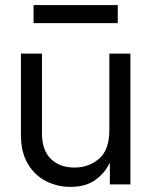

<svg xmlns="http://www.w3.org/2000/svg" viewBox="-20 -727 597 757"><path d="M411.1 -213.9V-515.6H494.1V0H413.1V-83H411.1Q394.5 -45.9 356.7 -18.1Q318.8 9.8 257.8 9.8Q206.1 9.8 161.4 -12.9Q116.7 -35.6 89.6 -81.3Q62.5 -127 62.5 -195.3V-515.6H145.5V-201.2Q145.5 -134.3 180.7 -100.3Q215.8 -66.4 273.4 -66.4Q330.1 -66.4 370.6 -101.1Q411.1 -135.7 411.1 -213.9ZM444.3 -707V-635.7H112.3V-707Z"/></svg>

Font: Inter Display
Style: Regular
Weight: 400
Designer: Rasmus Andersson
Foundry: rsms
Version: Version 4.000;git-37864ae